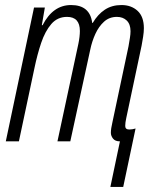

<svg xmlns="http://www.w3.org/2000/svg" viewBox="-20 -561 622 762"><path d="M456 0Q437 0 428.5 -11Q420 -22 420 -34Q420 -50 426 -75L490 -377Q493 -395 495.5 -410Q498 -425 498 -437Q498 -465 483 -479.5Q468 -494 444 -494Q414 -494 393 -475Q372 -456 358.5 -426.5Q345 -397 338 -363L259 0H208L291 -387Q294 -401 295.5 -414.5Q297 -428 297 -438Q297 -494 246 -494Q208 -494 183.5 -465.5Q159 -437 143.5 -391Q128 -345 117 -292L55 0H3L115 -531H158L146 -461H149Q190 -541 262 -541Q337 -541 346 -470H348Q368 -504 396 -522.5Q424 -541 462 -541Q501 -541 526 -518Q551 -495 551 -449Q551 -434 548 -415Q545 -396 542 -380L481 -92Q477 -74 477 -61Q477 -47 493 -47Q505 -47 518 -51L469 181H418Z"/></svg>

Font: Noto Sans ExtraCondensed Light
Style: Italic
Weight: 300
Width: 2
Italic angle: -12°
Designer: Monotype Design Team
Foundry: Monotype Imaging Inc.
Version: Version 2.013; ttfautohint (v1.8.4.7-5d5b)